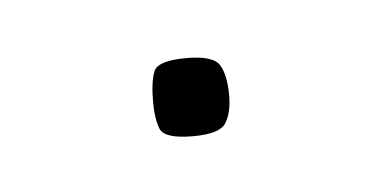

<svg xmlns="http://www.w3.org/2000/svg" viewBox="-23 -300 185 93"><g transform="rotate(-5 69.5 -253.0)"><path d="M69 -234Q55 -234 53 -239Q51 -244 51 -252Q51 -262 53 -267Q55 -272 69 -272Q82 -272 85 -267Q88 -262 88 -252Q88 -244 85 -239Q82 -234 69 -234Z"/></g></svg>

Font: Smooch Sans ExtraLight
Style: Regular
Weight: 200
Designer: Robert E. Leuschke
Foundry: Robert E. Leuschke
Version: Version 1.010; ttfautohint (v1.8.3)